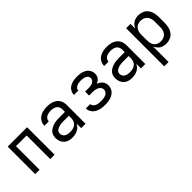

<svg xmlns="http://www.w3.org/2000/svg" viewBox="131 -1476 2618 2618"><g transform="rotate(-45 1440.0 -166.5)"><path d="M101 0H185V-455H391V0H475V-530H101Z M816 8Q850 8 884 -1.5Q918 -11 945.5 -34Q973 -57 988 -88V0H1072V-364Q1072 -395 1063 -424.5Q1054 -454 1033 -477.5Q1012 -501 984 -514.5Q956 -528 925.5 -533Q895 -538 864 -538Q827 -538 790.5 -530.5Q754 -523 722.5 -502.5Q691 -482 673.5 -448Q656 -414 656 -378V-377H740Q740 -398 751.5 -416.5Q763 -435 782 -445Q801 -455 822 -459Q843 -463 864 -463Q886 -463 908.5 -458Q931 -453 950 -440.5Q969 -428 978.5 -407Q988 -386 988 -364V-313H885Q858 -313 830.5 -311Q803 -309 776.5 -302Q750 -295 725.5 -283Q701 -271 681 -251.5Q661 -232 652.5 -205.5Q644 -179 644 -152Q644 -119 655.5 -87Q667 -55 692 -32Q717 -9 749.5 -0.5Q782 8 816 8ZM846 -68Q826 -68 805.5 -71.5Q785 -75 767 -85Q749 -95 738.5 -113.5Q728 -132 728 -153Q728 -169 735.5 -184.5Q743 -200 757 -209Q771 -218 787 -223.5Q803 -229 819 -232.5Q835 -236 851.5 -237Q868 -238 885 -238H988V-189Q988 -163 978 -138Q968 -113 946.5 -96.5Q925 -80 899 -74Q873 -68 846 -68Z M1442 8Q1473 8 1503.5 4Q1534 0 1563 -11Q1592 -22 1616 -42Q1640 -62 1652 -90.5Q1664 -119 1664 -150Q1664 -179 1652 -206Q1640 -233 1616 -250Q1592 -267 1565 -277Q1588 -286 1608.5 -302Q1629 -318 1638.5 -342Q1648 -366 1648 -391Q1648 -426 1630 -458Q1612 -490 1580.5 -508Q1549 -526 1513.5 -532Q1478 -538 1443 -538Q1407 -538 1372 -531.5Q1337 -525 1306 -507Q1275 -489 1256.5 -457.5Q1238 -426 1238 -390H1322Q1322 -410 1335 -425.5Q1348 -441 1366 -449Q1384 -457 1403.5 -460Q1423 -463 1443 -463Q1462 -463 1482 -460Q1502 -457 1520.5 -449.5Q1539 -442 1551.5 -425.5Q1564 -409 1564 -390V-389Q1564 -369 1551.5 -352Q1539 -335 1520 -327Q1501 -319 1480.5 -316.5Q1460 -314 1440 -314H1378V-238H1440Q1459 -238 1477 -236Q1495 -234 1513 -228.5Q1531 -223 1546.5 -213Q1562 -203 1571 -186.5Q1580 -170 1580 -152Q1580 -151 1580 -151Q1580 -151 1580 -151Q1580 -151 1580 -151Q1580 -151 1580 -151Q1580 -151 1580 -151Q1580 -151 1580 -151Q1580 -129 1566 -110Q1552 -91 1531 -82.5Q1510 -74 1487.5 -71Q1465 -68 1442 -68Q1421 -68 1399.5 -70.5Q1378 -73 1357.5 -81Q1337 -89 1322 -106Q1307 -123 1306 -145H1222Q1222 -107 1243 -74.5Q1264 -42 1297.5 -23.5Q1331 -5 1368 1.5Q1405 8 1442 8Z M1968 8Q2002 8 2036 -1.5Q2070 -11 2097.5 -34Q2125 -57 2140 -88V0H2224V-364Q2224 -395 2215 -424.5Q2206 -454 2185 -477.5Q2164 -501 2136 -514.5Q2108 -528 2077.5 -533Q2047 -538 2016 -538Q1979 -538 1942.5 -530.5Q1906 -523 1874.5 -502.5Q1843 -482 1825.5 -448Q1808 -414 1808 -378V-377H1892Q1892 -398 1903.5 -416.5Q1915 -435 1934 -445Q1953 -455 1974 -459Q1995 -463 2016 -463Q2038 -463 2060.5 -458Q2083 -453 2102 -440.5Q2121 -428 2130.5 -407Q2140 -386 2140 -364V-313H2037Q2010 -313 1982.5 -311Q1955 -309 1928.5 -302Q1902 -295 1877.5 -283Q1853 -271 1833 -251.5Q1813 -232 1804.5 -205.5Q1796 -179 1796 -152Q1796 -119 1807.5 -87Q1819 -55 1844 -32Q1869 -9 1901.5 -0.5Q1934 8 1968 8ZM1998 -68Q1978 -68 1957.5 -71.5Q1937 -75 1919 -85Q1901 -95 1890.5 -113.5Q1880 -132 1880 -153Q1880 -169 1887.5 -184.5Q1895 -200 1909 -209Q1923 -218 1939 -223.5Q1955 -229 1971 -232.5Q1987 -236 2003.5 -237Q2020 -238 2037 -238H2140V-189Q2140 -163 2130 -138Q2120 -113 2098.5 -96.5Q2077 -80 2051 -74Q2025 -68 1998 -68Z M2384 205H2468V-93Q2481 -63 2504.5 -38Q2528 -13 2560 -2.5Q2592 8 2625 8Q2665 8 2703 -8Q2741 -24 2765.5 -57Q2790 -90 2799 -130Q2808 -170 2808 -210V-320Q2808 -361 2799 -400.5Q2790 -440 2765.5 -473.5Q2741 -507 2703 -522.5Q2665 -538 2625 -538Q2592 -538 2560 -527.5Q2528 -517 2504.5 -492.5Q2481 -468 2468 -437V-530H2384ZM2593 -68Q2566 -68 2540.5 -77.5Q2515 -87 2498 -108.5Q2481 -130 2474.5 -156.5Q2468 -183 2468 -210V-320Q2468 -347 2474.5 -373.5Q2481 -400 2498 -421.5Q2515 -443 2540.5 -453Q2566 -463 2593 -463Q2620 -463 2646.5 -453.5Q2673 -444 2691.5 -422.5Q2710 -401 2717 -374.5Q2724 -348 2724 -320V-210Q2724 -183 2717 -156Q2710 -129 2691.5 -107.5Q2673 -86 2646.5 -77Q2620 -68 2593 -68Z"/></g></svg>

Font: Iosevka SS01 Extended
Style: Regular
Weight: 400
Width: 7
Monospace: yes
Designer: Belleve Invis
Foundry: Belleve Invis
Version: Version 3.4.7; ttfautohint (v1.8.3)